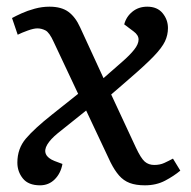

<svg xmlns="http://www.w3.org/2000/svg" viewBox="-20 -541 571 575"><path d="M290 -307 346 -356Q369 -376 382 -392.5Q395 -409 395 -422.5Q395 -436 380 -447L352 -468Q358 -491 376.5 -506Q395 -521 421 -521Q451 -521 467 -501.5Q483 -482 483 -457Q483 -436 474 -417Q465 -398 440 -372Q415 -346 365 -303L313 -258L387 -99Q402 -67 413.5 -57Q425 -47 442 -47Q459 -47 472 -53Q485 -59 498 -66L520 -30Q501 -14 474.5 0Q448 14 414 14Q387 14 368.5 7Q350 0 336.5 -15.5Q323 -31 311 -55L238 -210L153 -142Q131 -124 121.5 -108Q112 -92 117.5 -79.5Q123 -67 143 -59L167 -50Q162 -22 144 -4Q126 14 100 14Q65 14 48.5 -6.5Q32 -27 32 -54Q32 -96 57.5 -126Q83 -156 136 -198L214 -260L141 -415Q128 -444 116 -450Q104 -456 92 -456Q81 -456 63 -449.5Q45 -443 33 -437L16 -487Q27 -493 44.5 -501Q62 -509 84 -515Q106 -521 128 -521Q164 -521 185 -505.5Q206 -490 220 -459Z"/></svg>

Font: Literata
Style: Italic
Weight: 400
Italic angle: -2°
Designer: Latin by Veronika Burian and Jose Scaglione. Greek by Irene Vlachou. Cyrillic by Vera Evstafieva
Foundry: TypeTogether
Version: Version 3.103;gftools[0.9.29]